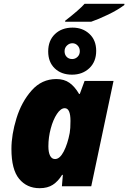

<svg xmlns="http://www.w3.org/2000/svg" viewBox="-20 -978 673 1008"><path d="M322 -869Q398 -928 424 -958H633V-952Q599 -926 548 -901.5Q497 -877 459 -864H322ZM233 -708Q233 -765 268.5 -799Q304 -833 361 -833Q414 -833 449.5 -800Q485 -767 485 -711Q485 -654 449 -620Q413 -586 358 -586Q302 -586 267.5 -619Q233 -652 233 -708ZM399 -709Q399 -727 387.5 -739Q376 -751 360 -751Q344 -751 331.5 -739Q319 -727 319 -709Q319 -691 330 -679.5Q341 -668 359 -668Q375 -668 387 -679.5Q399 -691 399 -709ZM40 -196Q40 -271 66.5 -357Q93 -443 146 -503Q199 -563 276 -563Q317 -563 345 -543Q373 -523 395 -485H399L424 -553H576L459 0H305L310 -60H306Q285 -26 257.5 -8Q230 10 188 10Q121 10 80.5 -39Q40 -88 40 -196ZM346 -280Q350 -302 350 -343Q350 -410 320 -410Q299 -410 279 -380Q259 -350 246.5 -303.5Q234 -257 234 -210Q234 -178 243 -160.5Q252 -143 269 -143Q294 -143 314.5 -182.5Q335 -222 346 -280Z"/></svg>

Font: Noto Sans Display Black
Style: Italic
Weight: 900
Italic angle: -12°
Designer: Monotype Design team
Foundry: Monotype Imaging Inc.
Version: Version 1.000